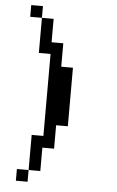

<svg xmlns="http://www.w3.org/2000/svg" viewBox="-62 -901 623 1021"><g transform="rotate(5 250.0 -390.0)"><path d="M62.5 -796.9V-859.4H125V-796.9ZM125 -796.9H187.5V-671.9H250V-546.9H312.5V-234.4H250V-109.4H187.5V15.6H125V-171.9H187.5V-609.4H125ZM125 15.6V78.1H62.5V15.6Z"/></g></svg>

Font: KH Dot Dougenzaka 16
Style: Regular
Weight: 400
Designer: Original version for X68000 by Keitarou Hiraki (http://hp.vector.co.jp/authors/VA000874/) / TrueType conversion by Homem
Version: Version 1.00.20150527